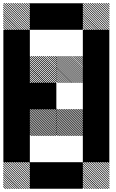

<svg xmlns="http://www.w3.org/2000/svg" viewBox="-42 -854 728 1208"><path d="M646.7 177.5 635 165.8H640.8L646.7 171.7ZM646.7 191.7 620.8 165.8H626.7L646.7 185.8ZM646.7 205.8 606.7 165.8H612.5L646.7 200ZM646.7 220 592.5 165.8H598.3L646.7 214.2ZM646.7 234.2 578.3 165.8H584.2L646.7 228.3ZM646.7 248.3 564.2 165.8H570L646.7 242.5ZM646.7 262.5 550 165.8H555.8L646.7 256.7ZM646.7 276.7 535.8 165.8H541.7L646.7 270.8ZM646.7 290.8 521.7 165.8H527.5L646.7 285ZM646.7 305 507.5 165.8H513.3L646.7 299.2ZM646.7 319.2 493.3 165.8H499.2L646.7 313.3ZM646.7 333.3 479.2 165.8H485L646.7 327.5ZM633.3 334.2 478.3 179.2V173.3L639.2 334.2ZM619.2 334.2 478.3 193.3V187.5L625 334.2ZM605 334.2 478.3 207.5V201.7L610.8 334.2ZM590.8 334.2 478.3 221.7V215.8L596.7 334.2ZM575.8 334.2 478.3 236.7V230L582.5 334.2ZM562.5 334.2 478.3 250V244.2L568.3 334.2ZM548.3 334.2 478.3 264.2V258.3L554.2 334.2ZM534.2 334.2 478.3 278.3V272.5L540 334.2ZM520 334.2 478.3 292.5V286.7L525.8 334.2ZM505.8 334.2 478.3 306.7V300.8L511.7 334.2ZM491.7 334.2 478.3 320.8V315L497.5 334.2ZM146.7 177.5 135 165.8H140.8L146.7 171.7ZM146.7 191.7 120.8 165.8H126.7L146.7 185.8ZM146.7 205.8 106.7 165.8H112.5L146.7 200ZM146.7 220 92.5 165.8H98.3L146.7 214.2ZM146.7 234.2 78.3 165.8H84.2L146.7 228.3ZM146.7 248.3 64.2 165.8H70L146.7 242.5ZM146.7 262.5 50 165.8H55.8L146.7 256.7ZM146.7 276.7 35.8 165.8H41.7L146.7 270.8ZM146.7 290.8 21.7 165.8H27.5L146.7 285ZM146.7 305 7.5 165.8H13.3L146.7 299.2ZM146.7 319.2 -6.7 165.8H-0.8L146.7 313.3ZM146.7 333.3 -20.8 165.8H-15L146.7 327.5ZM133.3 334.2 -21.7 179.2V173.3L139.2 334.2ZM119.2 334.2 -21.7 193.3V187.5L125 334.2ZM105 334.2 -21.7 207.5V201.7L110.8 334.2ZM90.8 334.2 -21.7 221.7V215.8L96.7 334.2ZM75.8 334.2 -21.7 236.7V230L82.5 334.2ZM62.5 334.2 -21.7 250V244.2L68.3 334.2ZM48.3 334.2 -21.7 264.2V258.3L54.2 334.2ZM34.2 334.2 -21.7 278.3V272.5L40 334.2ZM20 334.2 -21.7 292.5V286.7L25.8 334.2ZM5.8 334.2 -21.7 306.7V300.8L11.7 334.2ZM-8.3 334.2 -21.7 320.8V315L-2.5 334.2ZM480 -165.8 478.3 -167.5H480ZM480 -155 467.5 -167.5H473.3L480 -160.8ZM480 -144.2 456.7 -167.5H462.5L480 -150ZM480 -133.3 445.8 -167.5H451.7L480 -139.2ZM480 -122.5 435 -167.5H440.8L480 -128.3ZM480 -111.7 424.2 -167.5H430L480 -117.5ZM480 -100.8 413.3 -167.5H419.2L480 -106.7ZM480 -90 402.5 -167.5H408.3L480 -95.8ZM480 -79.2 391.7 -167.5H397.5L480 -85ZM480 -68.3 380.8 -167.5H386.7L480 -74.2ZM480 -57.5 370 -167.5H375.8L480 -63.3ZM480 -46.7 359.2 -167.5H365L480 -52.5ZM480 -35.8 348.3 -167.5H354.2L480 -41.7ZM480 -25 337.5 -167.5H343.3L480 -30.8ZM480 -14.2 326.7 -167.5H332.5L480 -20ZM480 -3.3 315.8 -167.5H321.7L480 -9.2ZM473.3 0.8 311.7 -160.8V-166.7L479.2 0.8ZM462.5 0.8 311.7 -150V-155.8L468.3 0.8ZM451.7 0.8 311.7 -139.2V-145L457.5 0.8ZM440.8 0.8 311.7 -128.3V-134.2L446.7 0.8ZM430 0.8 311.7 -117.5V-123.3L435.8 0.8ZM419.2 0.8 311.7 -106.7V-112.5L425 0.8ZM408.3 0.8 311.7 -95.8V-101.7L414.2 0.8ZM397.5 0.8 311.7 -85V-90.8L403.3 0.8ZM386.7 0.8 311.7 -74.2V-80L392.5 0.8ZM375.8 0.8 311.7 -63.3V-69.2L381.7 0.8ZM365 0.8 311.7 -52.5V-58.3L370.8 0.8ZM354.2 0.8 311.7 -41.7V-47.5L360 0.8ZM343.3 0.8 311.7 -30.8V-36.7L349.2 0.8ZM332.5 0.8 311.7 -20V-25.8L338.3 0.8ZM321.7 0.8 311.7 -9.2V-15L327.5 0.8ZM480 -167.5H484.2L480 -171.7ZM313.3 -165.8 311.7 -167.5H313.3ZM313.3 -155 300.8 -167.5H306.7L313.3 -160.8ZM313.3 -144.2 290 -167.5H295.8L313.3 -150ZM313.3 -133.3 279.2 -167.5H285L313.3 -139.2ZM313.3 -122.5 268.3 -167.5H274.2L313.3 -128.3ZM313.3 -111.7 257.5 -167.5H263.3L313.3 -117.5ZM313.3 -100.8 246.7 -167.5H252.5L313.3 -106.7ZM313.3 -90 235.8 -167.5H241.7L313.3 -95.8ZM313.3 -79.2 225 -167.5H230.8L313.3 -85ZM313.3 -68.3 214.2 -167.5H220L313.3 -74.2ZM313.3 -57.5 203.3 -167.5H209.2L313.3 -63.3ZM313.3 -46.7 192.5 -167.5H198.3L313.3 -52.5ZM313.3 -35.8 181.7 -167.5H187.5L313.3 -41.7ZM313.3 -25 170.8 -167.5H176.7L313.3 -30.8ZM313.3 -14.2 160 -167.5H165.8L313.3 -20ZM313.3 -3.3 149.2 -167.5H155L313.3 -9.2ZM306.7 0.8 145 -160.8V-166.7L312.5 0.8ZM295.8 0.8 145 -150V-155.8L301.7 0.8ZM285 0.8 145 -139.2V-145L290.8 0.8ZM274.2 0.8 145 -128.3V-134.2L280 0.8ZM263.3 0.8 145 -117.5V-123.3L269.2 0.8ZM252.5 0.8 145 -106.7V-112.5L258.3 0.8ZM241.7 0.8 145 -95.8V-101.7L247.5 0.8ZM230.8 0.8 145 -85V-90.8L236.7 0.8ZM220 0.8 145 -74.2V-80L225.8 0.8ZM209.2 0.8 145 -63.3V-69.2L215 0.8ZM198.3 0.8 145 -52.5V-58.3L204.2 0.8ZM187.5 0.8 145 -41.7V-47.5L193.3 0.8ZM176.7 0.8 145 -30.8V-36.7L182.5 0.8ZM165.8 0.8 145 -20V-25.8L171.7 0.8ZM155 0.8 145 -9.2V-15L160.8 0.8ZM313.3 -167.5H317.5L313.3 -171.7ZM480 -488.3 467.5 -500.8H473.3L480 -494.2ZM480 -475.8 455 -500.8H460.8L480 -481.7ZM480 -463.3 442.5 -500.8H448.3L480 -469.2ZM480 -450.8 430 -500.8H435.8L480 -456.7ZM480 -438.3 417.5 -500.8H423.3L480 -444.2ZM480 -425.8 405 -500.8H410L480 -430.8ZM480 -413.3 392.5 -500.8H398.3L480 -419.2ZM480 -400.8 380 -500.8H385.8L480 -406.7ZM480 -388.3 367.5 -500.8H373.3L480 -394.2ZM480 -375.8 355 -500.8H360.8L480 -381.7ZM480 -363.3 342.5 -500.8H348.3L480 -369.2ZM480 -350.8 330 -500.8H335.8L480 -356.7ZM480 -338.3 317.5 -500.8H323.3L480 -344.2ZM473.3 -332.5 311.7 -494.2V-500L479.2 -332.5ZM460.8 -332.5 311.7 -481.7V-487.5L466.7 -332.5ZM448.3 -332.5 311.7 -469.2V-475L454.2 -332.5ZM435.8 -332.5 311.7 -456.7V-462.5L441.7 -332.5ZM423.3 -332.5 311.7 -444.2V-450L429.2 -332.5ZM410 -332.5 311.7 -430.8V-437.5L416.7 -332.5ZM398.3 -332.5 311.7 -419.2V-425L404.2 -332.5ZM385.8 -332.5 311.7 -406.7V-412.5L391.7 -332.5ZM373.3 -332.5 311.7 -394.2V-400L379.2 -332.5ZM360.8 -332.5 311.7 -381.7V-387.5L366.7 -332.5ZM348.3 -332.5 311.7 -369.2V-375L354.2 -332.5ZM335.8 -332.5 311.7 -356.7V-362.5L341.7 -332.5ZM323.3 -332.5 311.7 -344.2V-350L329.2 -332.5ZM313.3 -488.3 300.8 -500.8H306.7L313.3 -494.2ZM313.3 -475.8 288.3 -500.8H294.2L313.3 -481.7ZM313.3 -463.3 275.8 -500.8H281.7L313.3 -469.2ZM313.3 -450.8 263.3 -500.8H269.2L313.3 -456.7ZM313.3 -438.3 250.8 -500.8H256.7L313.3 -444.2ZM313.3 -425.8 238.3 -500.8H243.3L313.3 -430.8ZM313.3 -413.3 225.8 -500.8H231.7L313.3 -419.2ZM313.3 -400.8 213.3 -500.8H219.2L313.3 -406.7ZM313.3 -388.3 200.8 -500.8H206.7L313.3 -394.2ZM313.3 -375.8 188.3 -500.8H194.2L313.3 -381.7ZM313.3 -363.3 175.8 -500.8H181.7L313.3 -369.2ZM313.3 -350.8 163.3 -500.8H169.2L313.3 -356.7ZM313.3 -338.3 150.8 -500.8H156.7L313.3 -344.2ZM306.7 -332.5 145 -494.2V-500L312.5 -332.5ZM294.2 -332.5 145 -481.7V-487.5L300 -332.5ZM281.7 -332.5 145 -469.2V-475L287.5 -332.5ZM269.2 -332.5 145 -456.7V-462.5L275 -332.5ZM256.7 -332.5 145 -444.2V-450L262.5 -332.5ZM243.3 -332.5 145 -430.8V-437.5L250 -332.5ZM231.7 -332.5 145 -419.2V-425L237.5 -332.5ZM219.2 -332.5 145 -406.7V-412.5L225 -332.5ZM206.7 -332.5 145 -394.2V-400L212.5 -332.5ZM194.2 -332.5 145 -381.7V-387.5L200 -332.5ZM181.7 -332.5 145 -369.2V-375L187.5 -332.5ZM169.2 -332.5 145 -356.7V-362.5L175 -332.5ZM156.7 -332.5 145 -344.2V-350L162.5 -332.5ZM646.7 -822.5 635 -834.2H640.8L646.7 -828.3ZM646.7 -808.3 620.8 -834.2H626.7L646.7 -814.2ZM646.7 -794.2 606.7 -834.2H612.5L646.7 -800ZM646.7 -780 592.5 -834.2H598.3L646.7 -785.8ZM646.7 -765.8 578.3 -834.2H584.2L646.7 -771.7ZM646.7 -751.7 564.2 -834.2H570L646.7 -757.5ZM646.7 -737.5 550 -834.2H555.8L646.7 -743.3ZM646.7 -723.3 535.8 -834.2H541.7L646.7 -729.2ZM646.7 -709.2 521.7 -834.2H527.5L646.7 -715ZM646.7 -695 507.5 -834.2H513.3L646.7 -700.8ZM646.7 -680.8 493.3 -834.2H499.2L646.7 -686.7ZM646.7 -666.7 479.2 -834.2H485L646.7 -672.5ZM633.3 -665.8 478.3 -820.8V-826.7L639.2 -665.8ZM619.2 -665.8 478.3 -806.7V-812.5L625 -665.8ZM605 -665.8 478.3 -792.5V-798.3L610.8 -665.8ZM590.8 -665.8 478.3 -778.3V-784.2L596.7 -665.8ZM575.8 -665.8 478.3 -763.3V-770L582.5 -665.8ZM562.5 -665.8 478.3 -750V-755.8L568.3 -665.8ZM548.3 -665.8 478.3 -735.8V-741.7L554.2 -665.8ZM534.2 -665.8 478.3 -721.7V-727.5L540 -665.8ZM520 -665.8 478.3 -707.5V-713.3L525.8 -665.8ZM505.8 -665.8 478.3 -693.3V-699.2L511.7 -665.8ZM491.7 -665.8 478.3 -679.2V-685L497.5 -665.8ZM146.7 -822.5 135 -834.2H140.8L146.7 -828.3ZM146.7 -808.3 120.8 -834.2H126.7L146.7 -814.2ZM146.7 -794.2 106.7 -834.2H112.5L146.7 -800ZM146.7 -780 92.5 -834.2H98.3L146.7 -785.8ZM146.7 -765.8 78.3 -834.2H84.2L146.7 -771.7ZM146.7 -751.7 64.2 -834.2H70L146.7 -757.5ZM146.7 -737.5 50 -834.2H55.8L146.7 -743.3ZM146.7 -723.3 35.8 -834.2H41.7L146.7 -729.2ZM146.7 -709.2 21.7 -834.2H27.5L146.7 -715ZM146.7 -695 7.5 -834.2H13.3L146.7 -700.8ZM146.7 -680.8 -6.7 -834.2H-0.8L146.7 -686.7ZM146.7 -666.7 -20.8 -834.2H-15L146.7 -672.5ZM133.3 -665.8 -21.7 -820.8V-826.7L139.2 -665.8ZM119.2 -665.8 -21.7 -806.7V-812.5L125 -665.8ZM105 -665.8 -21.7 -792.5V-798.3L110.8 -665.8ZM90.8 -665.8 -21.7 -778.3V-784.2L96.7 -665.8ZM75.8 -665.8 -21.7 -763.3V-770L82.5 -665.8ZM62.5 -665.8 -21.7 -750V-755.8L68.3 -665.8ZM48.3 -665.8 -21.7 -735.8V-741.7L54.2 -665.8ZM34.2 -665.8 -21.7 -721.7V-727.5L40 -665.8ZM20 -665.8 -21.7 -707.5V-713.3L25.8 -665.8ZM5.8 -665.8 -21.7 -693.3V-699.2L11.7 -665.8ZM-8.3 -665.8 -21.7 -679.2V-685L-2.5 -665.8ZM312.5 166.7H479.2V333.3H312.5ZM145.8 166.7H479.2V333.3H145.8ZM479.2 0H645.8V166.7H479.2ZM-20.8 0H145.8V166.7H-20.8ZM479.2 -166.7H645.8V166.7H479.2ZM-20.8 -166.7H145.8V166.7H-20.8ZM479.2 -333.3H645.8V0H479.2ZM145.8 -333.3H312.5V-166.7H145.8ZM-20.8 -333.3H312.5V-166.7H-20.8ZM-20.8 -333.3H145.8V0H-20.8ZM479.2 -500H645.8V-166.7H479.2ZM-20.8 -500H145.8V-166.7H-20.8ZM479.2 -666.7H645.8V-333.3H479.2ZM-20.8 -666.7H145.8V-333.3H-20.8ZM312.5 -833.3H479.2V-666.7H312.5ZM145.8 -833.3H479.2V-666.7H145.8Z"/></svg>

Font: 0xA000-Pixelated-Mono
Style: Pixelated-Mono
Weight: 400
Version: Version 0.1